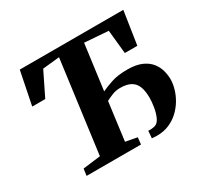

<svg xmlns="http://www.w3.org/2000/svg" viewBox="-155 -939 1184 1137"><g transform="rotate(-30 436.5 -370.0)"><path d="M132 0 138.5 -46.5 258.5 -61.5 342 -690.5 227 -678.5 147.5 -516.5H58.5L104 -743H812L777.5 -517H692L675.5 -678.5L513.5 -690.5L472.5 -381.5Q501 -395 544.8 -410Q588.5 -425 654.5 -425Q713.5 -425 751.5 -408.5Q789.5 -392 811 -365Q832.5 -338 840.8 -307Q849 -276 849 -247Q849 -217.5 839.2 -183.2Q829.5 -149 810.2 -116.2Q791 -83.5 762.8 -56.8Q734.5 -30 697 -13.8Q659.5 2.5 613.5 2.5Q603.5 2.5 594.5 1.8Q585.5 1 578 0.5L582 -49Q589.5 -48 606 -49.2Q622.5 -50.5 631 -54Q651 -62 663 -89.2Q675 -116.5 680.8 -151Q686.5 -185.5 686.5 -214.5Q686.5 -260.5 674.8 -291Q663 -321.5 636 -336.8Q609 -352 563 -352Q534 -352 508.2 -341.5Q482.5 -331 464 -321L430 -61.5L509 -46.5L504 0Z"/></g></svg>

Font: Merriweather 36pt Black
Style: Italic
Weight: 900
Italic angle: -7.8°
Version: Version 2.101